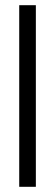

<svg xmlns="http://www.w3.org/2000/svg" viewBox="-20 -719 213 739"><path d="M118 -699V0H54V-699Z"/></svg>

Font: Moniqa Paragraph
Style: Regular
Weight: 400
Designer: Rajesh Rajput
Foundry: Rajesh Rajput
Version: Version 1.000